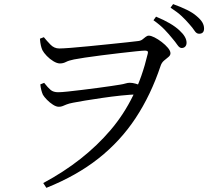

<svg xmlns="http://www.w3.org/2000/svg" viewBox="-20 -854 1040 936"><path d="M865.6 -620Q854.9 -620 844.9 -634.8Q834.9 -649.6 818.6 -668.6Q803.2 -687.8 782.1 -709.9Q761 -731.9 728.2 -755.3L740.7 -772.8Q779.7 -756.7 807.8 -740.1Q835.9 -723.6 854.6 -706.1Q889.5 -674.2 889.5 -646Q889.5 -633.9 883 -627Q876.5 -620 865.6 -620ZM190.8 38.4Q389.9 -68.3 519.2 -220.1Q648.4 -371.9 699.5 -589.2Q703.1 -601.5 699.1 -604.4Q695.1 -607.3 686.8 -607.3Q675.7 -607.3 642.5 -603.8Q609.2 -600.3 564.9 -595.2Q520.5 -590.1 475.3 -584.3Q430.1 -578.5 393.7 -573.1Q357.3 -567.6 340.7 -564.2Q314.8 -559 301.3 -551.8Q287.7 -544.7 271.9 -544.7Q258.4 -544.7 240.5 -555.4Q222.7 -566 208 -581.4Q193.3 -596.8 186.7 -609.5Q182.3 -619.2 179.2 -632.4Q176.1 -645.6 174.7 -665.4L193.8 -672.7Q207.6 -655.5 225.9 -636.6Q244.2 -617.7 268.8 -617.7Q285.1 -617.7 324.5 -620.7Q363.9 -623.7 413.6 -628.7Q463.3 -633.7 512.7 -638.7Q562 -643.7 600.1 -647.8Q638.3 -651.9 653.3 -653.9Q666.1 -655.3 674.3 -661.6Q682.6 -668 690 -674.1Q697.5 -680.2 705.6 -680.2Q716.1 -680.2 733.3 -671.6Q750.5 -662.9 768.4 -649.2Q786.2 -635.6 798.6 -620.8Q811 -605.9 811 -594.4Q811 -584.1 801 -576.1Q791 -568.2 779.6 -558.5Q768.1 -548.9 762.9 -532.9Q715.5 -391 641.3 -278.6Q567.1 -166.1 460.3 -81.7Q353.5 2.7 206.1 61.7ZM266.7 -333.5Q253.8 -333.5 238.1 -343.7Q222.3 -353.8 208.9 -367.6Q195.4 -381.4 189.2 -392.1Q184.8 -401.9 181.4 -414.7Q178 -427.5 176.6 -442.7L195.3 -450.1Q214 -426.1 227.3 -415.2Q240.6 -404.4 263.4 -404.4Q279.5 -404.4 310.4 -407.7Q341.3 -410.9 379.8 -415.7Q418.3 -420.5 456.1 -425.4Q493.9 -430.3 523.3 -434.8Q552.8 -439.3 566.2 -441.5Q581.5 -443.9 592.3 -447.2Q603.1 -450.5 612.5 -450.5Q626 -450.5 641.6 -446Q657.2 -441.4 671.6 -436.2L654.7 -394.1Q616.6 -393.1 570 -388.2Q523.4 -383.3 477.7 -376.5Q432.1 -369.8 394.6 -363.7Q357.1 -357.5 336.3 -353.3Q315.3 -349.3 304 -344.6Q292.6 -339.9 284.9 -336.7Q277.1 -333.5 266.7 -333.5ZM950.4 -689.5Q937.8 -689.5 928.5 -703.9Q919.2 -718.3 902.8 -736.5Q886.3 -755.9 866.2 -774.9Q846.1 -794 811.4 -816.7L823.9 -834Q862.4 -820.1 891.1 -806Q919.8 -791.8 937 -776.8Q957.6 -759.9 966.2 -745.2Q974.8 -730.5 974.8 -715Q974.8 -689.5 950.4 -689.5Z"/></svg>

Font: Noto Serif KR ExtraLight
Style: Regular
Weight: 200
Designer: Ryoko NISHIZUKA 西塚涼子 (kana & ideographs); Frank Grießhammer (Latin, Greek & Cyrillic); Wenlong ZHANG 张文龙 (bopomofo); San
Foundry: Adobe
Version: Version 2.002-H1;hotconv 1.1.0;makeotfexe 2.6.0